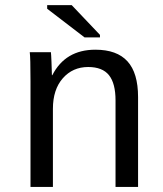

<svg xmlns="http://www.w3.org/2000/svg" viewBox="-20 -733 640 753"><path d="M433.1 0V-339.4Q433.1 -405.8 407.5 -438Q381.8 -470.2 325.7 -470.2Q265.1 -470.2 226.3 -426Q187.5 -381.8 187.5 -306.2V0H99.6V-415.5Q99.6 -507.8 96.7 -528.3H179.7Q180.2 -525.9 180.7 -515.1Q181.2 -504.4 181.9 -490.5Q182.6 -476.6 183.6 -438H185.1Q236.3 -538.1 354 -538.1Q438.5 -538.1 480 -492.4Q521.5 -446.8 521.5 -352.1V0ZM311.5 -586.4 165 -698.7V-712.9H261.2L372.1 -596.2V-586.4Z"/></svg>

Font: Courier New
Style: Regular
Weight: 400
Designer: Steve Matteson
Foundry: Ascender Corporation
Version: Version 2.00.3